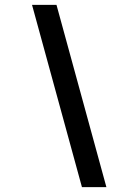

<svg xmlns="http://www.w3.org/2000/svg" viewBox="-20 -765 523 785"><path d="M315 0H415L211 -745H111Z"/></svg>

Font: Plus Jakarta Text
Style: Italic
Weight: 400
Italic angle: -12°
Designer: Gumpita Rahayu
Foundry: Tokotype Studio
Version: Version 1.000;hotconv 1.0.109;makeotfexe 2.5.65596